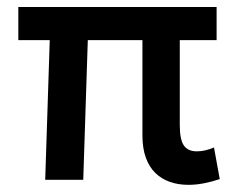

<svg xmlns="http://www.w3.org/2000/svg" viewBox="-20 -515 693 550"><path d="M520 14.5Q490.5 14.5 466.5 6Q442.5 -2.5 425 -19.5Q407.5 -36.5 397.8 -63.2Q388 -90 388 -127V-400H231.5L218.5 0H109.5L122.5 -400H32.5V-495H600.5V-400H495V-156.5Q495 -115.5 506.5 -98.5Q518 -81.5 544 -81.5Q556.5 -81.5 568.8 -84.5Q581 -87.5 593 -92.5L609.5 -2Q587.5 5.5 564.5 10Q541.5 14.5 520 14.5Z"/></svg>

Font: Geologica Roman
Style: Regular
Weight: 400
Designer: Sindre Bremnes, Frode Helland
Foundry: Monokrom Skriftforlag AS
Version: Version 1.010;gftools[0.9.28]